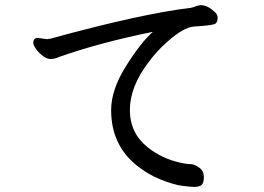

<svg xmlns="http://www.w3.org/2000/svg" viewBox="-20 -715 1040 755"><path d="M744.6 20Q730 20 696.3 15.6Q662.6 11.2 612.3 -8.8Q562 -28.8 518.1 -64Q417 -145 417 -282.2Q417 -361.8 475.3 -454.8Q533.7 -547.9 581.1 -589.8Q374 -547.9 212.9 -491.2Q193.8 -482.9 179.7 -482.9Q164.1 -482.9 147.9 -495.4Q131.8 -507.8 121.3 -522.9Q110.8 -538.1 110.8 -545.9Q110.8 -565.9 128.9 -565.9L165 -561Q168.9 -561 178.7 -563Q535.6 -661.1 730 -684.1Q738.8 -686 747.3 -689.5Q755.9 -692.9 768.1 -694.8Q795.9 -694.8 821.8 -669.9Q835 -660.2 835.9 -647Q835.9 -622.1 819.8 -619.1Q797.9 -613.8 743.7 -610.8Q700.7 -607.9 634.8 -547.9Q595.7 -513.2 564 -470.2Q490.7 -374 490.7 -282.2Q490.7 -190.9 562 -134.8Q616.7 -91.8 685.1 -76.2Q710.9 -69.8 727.3 -69.8Q743.7 -69.8 762.7 -56.4Q781.7 -43 781.7 -19Q781.7 5.9 771.7 12.9Q761.7 20 744.6 20Z"/></svg>

Font: LXGW WenKai GB Screen
Style: Regular
Weight: 400
Designer: LXGW / Fontworks Inc.
Foundry: LXGW / Fontworks Inc.
Version: Version 1.321;February 19, 2024;FontCreator 14.0.0.2901 64-b